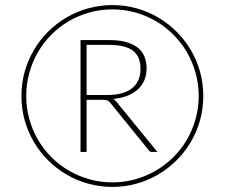

<svg xmlns="http://www.w3.org/2000/svg" viewBox="-20 -730 886 757"><path d="M404 -355.5Q467 -355.5 500.5 -382Q534 -408.5 534 -458Q534 -508 503.8 -530.5Q473.5 -553 410.5 -553H321.5V-355.5ZM410.5 -572Q482 -572 520 -544.5Q558 -517 558 -459.5Q558 -434 548.8 -413Q539.5 -392 522.5 -376.8Q505.5 -361.5 481 -352Q456.5 -342.5 426.5 -340Q436 -334.5 443 -324L600.5 -131H578.5Q575 -131 572.5 -132Q570 -133 567.5 -136.5L414.5 -325Q410.5 -330 404.5 -333.2Q398.5 -336.5 384.5 -336.5H321.5V-131H297.5V-572ZM423 -11Q470 -11 513.5 -23.2Q557 -35.5 594.8 -57.5Q632.5 -79.5 663.8 -110.5Q695 -141.5 717 -179.5Q739 -217.5 751.2 -261Q763.5 -304.5 763.5 -351.5Q763.5 -398.5 751.2 -442.2Q739 -486 717 -524Q695 -562 663.8 -593.2Q632.5 -624.5 594.8 -646.5Q557 -668.5 513.5 -680.8Q470 -693 423 -693Q376 -693 332.5 -680.8Q289 -668.5 251.2 -646.5Q213.5 -624.5 182.5 -593.2Q151.5 -562 129.5 -524Q107.5 -486 95.5 -442.2Q83.5 -398.5 83.5 -351.5Q83.5 -304.5 95.5 -261Q107.5 -217.5 129.5 -179.5Q151.5 -141.5 182.5 -110.5Q213.5 -79.5 251.2 -57.5Q289 -35.5 332.5 -23.2Q376 -11 423 -11ZM423 -710Q472.5 -710 518.2 -697.2Q564 -684.5 603.8 -661Q643.5 -637.5 676.2 -605Q709 -572.5 732.5 -532.5Q756 -492.5 768.8 -446.8Q781.5 -401 781.5 -351.5Q781.5 -302 768.8 -256.2Q756 -210.5 732.5 -170.5Q709 -130.5 676.2 -98Q643.5 -65.5 603.8 -42Q564 -18.5 518.2 -5.8Q472.5 7 423 7Q373.5 7 327.8 -5.8Q282 -18.5 242 -42Q202 -65.5 169.5 -98Q137 -130.5 113.5 -170.5Q90 -210.5 77.2 -256.2Q64.5 -302 64.5 -351.5Q64.5 -401 77.2 -446.8Q90 -492.5 113.5 -532.5Q137 -572.5 169.5 -605Q202 -637.5 242 -661Q282 -684.5 327.8 -697.2Q373.5 -710 423 -710Z"/></svg>

Font: Lato 2
Style: Regular
Weight: 200
Designer: Lukasz Dziedzic with Adam Twardoch and Botio Nikoltchev
Foundry: tyPoland Lukasz Dziedzic
Version: Version 2.015; 2015-08-06; http://www.latofonts.com/